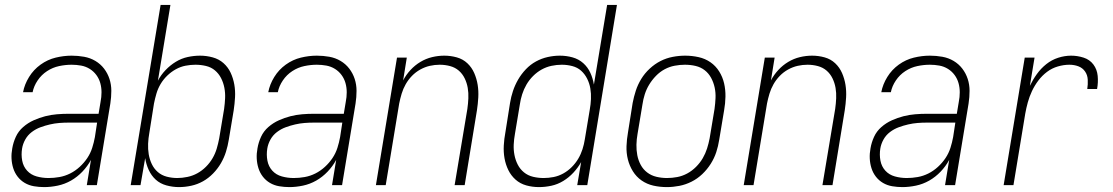

<svg xmlns="http://www.w3.org/2000/svg" viewBox="-20 -755 4540 783"><path d="M160 8Q139 8 118.5 4.5Q98 1 81 -9Q64 -19 52 -34.5Q40 -50 34 -69Q28 -88 27 -108.5Q26 -129 30 -150Q34 -174 44.5 -197Q55 -220 74.5 -237Q94 -254 117.5 -264.5Q141 -275 164.5 -281Q188 -287 212 -289Q236 -291 260 -291H382L390 -339Q394 -359 394 -378.5Q394 -398 389 -416Q384 -434 373 -449Q362 -464 346 -474Q330 -484 311 -487.5Q292 -491 272 -491Q247 -491 221 -485.5Q195 -480 172 -465Q149 -450 133.5 -427Q118 -404 113 -379H74Q80 -411 98.5 -441Q117 -471 145.5 -491.5Q174 -512 207 -520Q240 -528 272 -528Q298 -528 323 -523.5Q348 -519 369 -506.5Q390 -494 404.5 -475Q419 -456 426.5 -433Q434 -410 434 -384.5Q434 -359 430 -333L375 0H334L351 -103Q337 -77 316 -55Q295 -33 269.5 -18.5Q244 -4 215.5 2Q187 8 160 8ZM178 -29Q200 -29 222.5 -33Q245 -37 266 -47.5Q287 -58 305 -74.5Q323 -91 336 -110.5Q349 -130 356 -152Q363 -174 367 -196L376 -255H260Q241 -255 222 -253.5Q203 -252 183.5 -247.5Q164 -243 145 -236Q126 -229 109.5 -216.5Q93 -204 83 -186Q73 -168 70 -149Q66 -124 70.5 -100Q75 -76 90.5 -59Q106 -42 129.5 -35.5Q153 -29 178 -29Z M710 8Q684 8 658.5 1Q633 -6 615 -22.5Q597 -39 586.5 -62Q576 -85 572 -110L553 0H513L635 -735H675L624 -426Q636 -449 655 -469Q674 -489 697 -503Q720 -517 745.5 -522.5Q771 -528 796 -528Q822 -528 847.5 -521Q873 -514 891.5 -497.5Q910 -481 920.5 -458.5Q931 -436 935.5 -410.5Q940 -385 938.5 -358Q937 -331 933 -305L913 -185Q909 -160 901.5 -136Q894 -112 881 -89.5Q868 -67 849 -47.5Q830 -28 807.5 -15.5Q785 -3 760 2.5Q735 8 710 8ZM703 -29Q723 -29 744.5 -33.5Q766 -38 785 -48.5Q804 -59 820 -75Q836 -91 847 -110Q858 -129 864 -149.5Q870 -170 874 -191L894 -311Q897 -333 898 -354.5Q899 -376 895 -397Q891 -418 881.5 -436.5Q872 -455 856.5 -468Q841 -481 820 -486Q799 -491 777 -491Q757 -491 736.5 -487Q716 -483 697 -472.5Q678 -462 662 -446.5Q646 -431 635 -412.5Q624 -394 618 -373.5Q612 -353 608 -333L589 -213Q585 -191 584 -169Q583 -147 586.5 -126Q590 -105 599 -86Q608 -67 623.5 -53.5Q639 -40 660 -34.5Q681 -29 703 -29Z M1160 8Q1139 8 1118.5 4.5Q1098 1 1081 -9Q1064 -19 1052 -34.5Q1040 -50 1034 -69Q1028 -88 1027 -108.5Q1026 -129 1030 -150Q1034 -174 1044.5 -197Q1055 -220 1074.5 -237Q1094 -254 1117.5 -264.5Q1141 -275 1164.5 -281Q1188 -287 1212 -289Q1236 -291 1260 -291H1382L1390 -339Q1394 -359 1394 -378.5Q1394 -398 1389 -416Q1384 -434 1373 -449Q1362 -464 1346 -474Q1330 -484 1311 -487.5Q1292 -491 1272 -491Q1247 -491 1221 -485.5Q1195 -480 1172 -465Q1149 -450 1133.5 -427Q1118 -404 1113 -379H1074Q1080 -411 1098.5 -441Q1117 -471 1145.5 -491.5Q1174 -512 1207 -520Q1240 -528 1272 -528Q1298 -528 1323 -523.5Q1348 -519 1369 -506.5Q1390 -494 1404.5 -475Q1419 -456 1426.5 -433Q1434 -410 1434 -384.5Q1434 -359 1430 -333L1375 0H1334L1351 -103Q1337 -77 1316 -55Q1295 -33 1269.5 -18.5Q1244 -4 1215.5 2Q1187 8 1160 8ZM1178 -29Q1200 -29 1222.5 -33Q1245 -37 1266 -47.5Q1287 -58 1305 -74.5Q1323 -91 1336 -110.5Q1349 -130 1356 -152Q1363 -174 1367 -196L1376 -255H1260Q1241 -255 1222 -253.5Q1203 -252 1183.5 -247.5Q1164 -243 1145 -236Q1126 -229 1109.5 -216.5Q1093 -204 1083 -186Q1073 -168 1070 -149Q1066 -124 1070.5 -100Q1075 -76 1090.5 -59Q1106 -42 1129.5 -35.5Q1153 -29 1178 -29Z M1513 0 1599 -520H1639L1624 -427Q1636 -450 1654 -469.5Q1672 -489 1694.5 -502.5Q1717 -516 1742 -522Q1767 -528 1792 -528Q1818 -528 1843 -521Q1868 -514 1886 -497Q1904 -480 1914 -457Q1924 -434 1928 -409Q1932 -384 1930.5 -357.5Q1929 -331 1925 -305L1875 0H1834L1886 -311Q1889 -332 1890 -354Q1891 -376 1887.5 -396.5Q1884 -417 1875 -435.5Q1866 -454 1851 -467Q1836 -480 1815.5 -485.5Q1795 -491 1773 -491Q1753 -491 1733 -486.5Q1713 -482 1694 -471.5Q1675 -461 1660 -445.5Q1645 -430 1634.5 -411.5Q1624 -393 1618 -373Q1612 -353 1608 -333L1553 0Z M2178 8Q2151 8 2126 1Q2101 -6 2082.5 -22.5Q2064 -39 2053 -61.5Q2042 -84 2037.5 -109.5Q2033 -135 2034.5 -162Q2036 -189 2041 -215L2060 -335Q2064 -360 2072 -384Q2080 -408 2093 -430.5Q2106 -453 2124.5 -472.5Q2143 -492 2166 -504.5Q2189 -517 2214 -522.5Q2239 -528 2263 -528Q2290 -528 2315 -521Q2340 -514 2358.5 -497.5Q2377 -481 2387.5 -458Q2398 -435 2402 -410L2456 -735H2496L2375 0H2334L2350 -94Q2337 -71 2318.5 -51Q2300 -31 2277 -17Q2254 -3 2228.5 2.5Q2203 8 2178 8ZM2197 -29Q2217 -29 2237.5 -33Q2258 -37 2277 -47.5Q2296 -58 2311.5 -73.5Q2327 -89 2338 -107.5Q2349 -126 2355.5 -146.5Q2362 -167 2365 -187L2385 -307Q2389 -329 2390 -351Q2391 -373 2387.5 -394Q2384 -415 2374.5 -434Q2365 -453 2350 -466.5Q2335 -480 2314 -485.5Q2293 -491 2271 -491Q2250 -491 2229 -486.5Q2208 -482 2189 -471.5Q2170 -461 2154 -445Q2138 -429 2127 -410Q2116 -391 2109.5 -370.5Q2103 -350 2100 -329L2080 -209Q2076 -187 2075 -165.5Q2074 -144 2078 -123Q2082 -102 2091.5 -83.5Q2101 -65 2117 -52Q2133 -39 2154 -34Q2175 -29 2197 -29Z M2700 8Q2671 8 2644.5 2Q2618 -4 2596.5 -19Q2575 -34 2561 -56.5Q2547 -79 2540.5 -105Q2534 -131 2535 -159Q2536 -187 2541 -215L2560 -335Q2565 -361 2573 -385.5Q2581 -410 2595 -433Q2609 -456 2629.5 -475Q2650 -494 2673.5 -506Q2697 -518 2723 -523Q2749 -528 2774 -528Q2802 -528 2829 -522Q2856 -516 2877.5 -501Q2899 -486 2913 -463.5Q2927 -441 2933 -415Q2939 -389 2938.5 -361Q2938 -333 2933 -305L2913 -185Q2909 -159 2901 -134.5Q2893 -110 2878.5 -87Q2864 -64 2844 -45Q2824 -26 2800 -14Q2776 -2 2750.5 3Q2725 8 2700 8ZM2700 -29Q2721 -29 2742 -33Q2763 -37 2782.5 -47.5Q2802 -58 2818.5 -74.5Q2835 -91 2846 -110Q2857 -129 2863.5 -149.5Q2870 -170 2874 -191L2894 -311Q2897 -333 2898 -355Q2899 -377 2894.5 -398Q2890 -419 2880 -437.5Q2870 -456 2854 -468.5Q2838 -481 2817 -486Q2796 -491 2773 -491Q2753 -491 2731.5 -487Q2710 -483 2690.5 -472.5Q2671 -462 2655 -445.5Q2639 -429 2627.5 -410Q2616 -391 2609.5 -370.5Q2603 -350 2600 -329L2580 -209Q2576 -187 2575.5 -165Q2575 -143 2579 -122Q2583 -101 2593 -82.5Q2603 -64 2619.5 -51.5Q2636 -39 2657 -34Q2678 -29 2700 -29Z M3013 0 3099 -520H3139L3124 -427Q3136 -450 3154 -469.5Q3172 -489 3194.5 -502.5Q3217 -516 3242 -522Q3267 -528 3292 -528Q3318 -528 3343 -521Q3368 -514 3386 -497Q3404 -480 3414 -457Q3424 -434 3428 -409Q3432 -384 3430.5 -357.5Q3429 -331 3425 -305L3375 0H3334L3386 -311Q3389 -332 3390 -354Q3391 -376 3387.5 -396.5Q3384 -417 3375 -435.5Q3366 -454 3351 -467Q3336 -480 3315.5 -485.5Q3295 -491 3273 -491Q3253 -491 3233 -486.5Q3213 -482 3194 -471.5Q3175 -461 3160 -445.5Q3145 -430 3134.5 -411.5Q3124 -393 3118 -373Q3112 -353 3108 -333L3053 0Z M3660 8Q3639 8 3618.5 4.5Q3598 1 3581 -9Q3564 -19 3552 -34.5Q3540 -50 3534 -69Q3528 -88 3527 -108.5Q3526 -129 3530 -150Q3534 -174 3544.5 -197Q3555 -220 3574.5 -237Q3594 -254 3617.5 -264.5Q3641 -275 3664.5 -281Q3688 -287 3712 -289Q3736 -291 3760 -291H3882L3890 -339Q3894 -359 3894 -378.5Q3894 -398 3889 -416Q3884 -434 3873 -449Q3862 -464 3846 -474Q3830 -484 3811 -487.5Q3792 -491 3772 -491Q3747 -491 3721 -485.5Q3695 -480 3672 -465Q3649 -450 3633.5 -427Q3618 -404 3613 -379H3574Q3580 -411 3598.5 -441Q3617 -471 3645.5 -491.5Q3674 -512 3707 -520Q3740 -528 3772 -528Q3798 -528 3823 -523.5Q3848 -519 3869 -506.5Q3890 -494 3904.5 -475Q3919 -456 3926.5 -433Q3934 -410 3934 -384.5Q3934 -359 3930 -333L3875 0H3834L3851 -103Q3837 -77 3816 -55Q3795 -33 3769.5 -18.5Q3744 -4 3715.5 2Q3687 8 3660 8ZM3678 -29Q3700 -29 3722.5 -33Q3745 -37 3766 -47.5Q3787 -58 3805 -74.5Q3823 -91 3836 -110.5Q3849 -130 3856 -152Q3863 -174 3867 -196L3876 -255H3760Q3741 -255 3722 -253.5Q3703 -252 3683.5 -247.5Q3664 -243 3645 -236Q3626 -229 3609.5 -216.5Q3593 -204 3583 -186Q3573 -168 3570 -149Q3566 -124 3570.5 -100Q3575 -76 3590.5 -59Q3606 -42 3629.5 -35.5Q3653 -29 3678 -29Z M4073 0 4159 -520H4199L4180 -405Q4192 -430 4208.5 -453Q4225 -476 4247 -493.5Q4269 -511 4295.5 -519.5Q4322 -528 4348 -528Q4374 -528 4399 -520Q4424 -512 4439 -492Q4454 -472 4456.5 -445.5Q4459 -419 4454 -392H4414Q4417 -411 4416 -430Q4415 -449 4405 -463.5Q4395 -478 4378 -484.5Q4361 -491 4341 -491Q4318 -491 4294 -484Q4270 -477 4250 -462Q4230 -447 4214.5 -426.5Q4199 -406 4188.5 -383.5Q4178 -361 4171.5 -337.5Q4165 -314 4161 -291L4113 0Z"/></svg>

Font: Iosevka SS04 XLt Obl
Style: Regular
Weight: 200
Italic angle: -9°
Monospace: yes
Designer: Belleve Invis
Foundry: Belleve Invis
Version: Version 19.0.0; ttfautohint (v1.8.4)